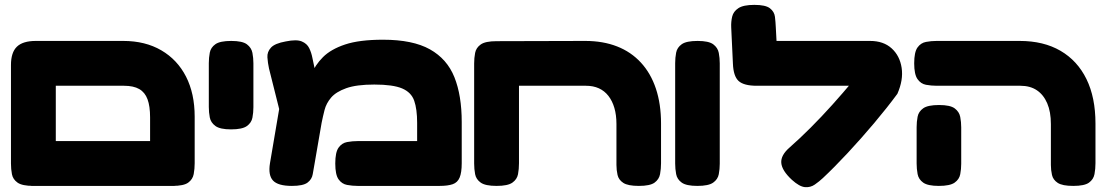

<svg xmlns="http://www.w3.org/2000/svg" viewBox="-20 -754 4541 788"><path d="M117 9Q71 9 52 -4.5Q33 -18 29 -39Q25 -60 25 -83V-487Q25 -539 49.5 -562.5Q74 -586 127 -586H486Q576 -586 642 -547.5Q708 -509 743.5 -439.5Q779 -370 779 -275V-84Q779 -61 775 -39.5Q771 -18 752.5 -4.5Q734 9 688 9Q643 9 624 -3.5Q605 -16 600.5 -36Q596 -56 596 -77V-272Q596 -318 585.5 -346.5Q575 -375 551.5 -388.5Q528 -402 489 -402H209V-84Q209 -60 205 -39Q201 -18 182 -4.5Q163 9 117 9ZM108 9 109 -175H696L697 9Z M928 -223Q883 -223 864 -237Q845 -251 841 -272Q837 -293 837 -315V-495Q837 -517 841 -538Q845 -559 864 -572.5Q883 -586 929 -586Q975 -586 993.5 -572Q1012 -558 1016 -537Q1020 -516 1020 -494V-314Q1020 -292 1016 -271Q1012 -250 993 -236.5Q974 -223 928 -223Z M1875 -253V-84Q1875 -46 1866.5 -25.5Q1858 -5 1838 2Q1818 9 1784 9H1448Q1426 9 1404.5 5Q1383 1 1369.5 -18Q1356 -37 1356 -83Q1356 -129 1369.5 -148Q1383 -167 1404.5 -171Q1426 -175 1449 -175H1692V-250Q1692 -306 1680 -340.5Q1668 -375 1630.5 -391Q1593 -407 1516 -407Q1443 -407 1401 -392Q1359 -377 1339 -353.5Q1319 -330 1312 -302.5Q1305 -275 1300 -250L1271 -82Q1267 -60 1263.5 -39Q1260 -18 1242 -4.5Q1224 9 1178 9Q1121 9 1100.5 -13Q1080 -35 1088 -84L1134 -355L1198 -278Q1216 -318 1228 -361.5Q1240 -405 1256.5 -446Q1273 -487 1305.5 -519.5Q1338 -552 1396.5 -571.5Q1455 -591 1552 -591Q1674 -591 1744.5 -551.5Q1815 -512 1845 -437Q1875 -362 1875 -253ZM1159 -174 1084 -473Q1079 -496 1077.5 -518.5Q1076 -541 1092 -558.5Q1108 -576 1153 -584Q1197 -593 1218.5 -584Q1240 -575 1249 -556.5Q1258 -538 1262 -517L1305 -313Z M2018 9Q1972 9 1953 -4.5Q1934 -18 1930 -39Q1926 -60 1926 -83V-494Q1926 -516 1930 -537Q1934 -558 1953 -571.5Q1972 -585 2018 -585L2382 -586Q2455 -586 2512.5 -563.5Q2570 -541 2610.5 -497Q2651 -453 2672 -390Q2693 -327 2693 -247V-84Q2693 -61 2689 -39.5Q2685 -18 2666.5 -4.5Q2648 9 2602 9Q2557 9 2538 -3.5Q2519 -16 2514.5 -36Q2510 -56 2510 -77V-245Q2510 -282 2501.5 -311Q2493 -340 2477 -360.5Q2461 -381 2438 -391.5Q2415 -402 2385 -402H2110V-84Q2110 -60 2106 -39Q2102 -18 2083 -4.5Q2064 9 2018 9Z M2842 9Q2797 9 2778 -4.5Q2759 -18 2755 -39.5Q2751 -61 2751 -83V-495Q2751 -517 2755 -538Q2759 -559 2778 -572.5Q2797 -586 2843 -586Q2889 -586 2907.5 -572Q2926 -558 2930 -537Q2934 -516 2934 -494V-82Q2934 -60 2930 -39Q2926 -18 2907 -4.5Q2888 9 2842 9Z M3230 -16Q3189 -54 3186.5 -85.5Q3184 -117 3221 -149Q3262 -185 3307 -230Q3352 -275 3396 -324Q3440 -373 3480.5 -421.5Q3521 -470 3553 -512L3663 -369Q3621 -312 3567.5 -248.5Q3514 -185 3459 -126Q3404 -67 3357 -23Q3342 -9 3324 3.5Q3306 16 3283.5 14Q3261 12 3230 -16ZM3663 -369 3544 -402H3086Q3033 -402 3011.5 -421.5Q2990 -441 2988 -493L2981 -642Q2980 -665 2985 -686Q2990 -707 3010.5 -720.5Q3031 -734 3076 -734Q3122 -734 3140 -720Q3158 -706 3160.5 -685Q3163 -664 3164 -642L3167 -586H3551Q3606 -586 3639.5 -555.5Q3673 -525 3680.5 -475.5Q3688 -426 3663 -369Z M4385 9Q4340 9 4321 -3.5Q4302 -16 4297.5 -36Q4293 -56 4293 -77V-245Q4293 -295 4278 -330Q4263 -365 4235.5 -383.5Q4208 -402 4168 -402H3825Q3802 -402 3780.5 -406Q3759 -410 3745.5 -429.5Q3732 -449 3732 -494Q3732 -540 3745.5 -559Q3759 -578 3780.5 -582Q3802 -586 3824 -586H4165Q4263 -586 4332.5 -545.5Q4402 -505 4439 -429.5Q4476 -354 4476 -247V-84Q4476 -61 4472 -39.5Q4468 -18 4449.5 -4.5Q4431 9 4385 9ZM3833 9Q3788 9 3769 -4.5Q3750 -18 3746 -39.5Q3742 -61 3742 -83V-232Q3742 -254 3746 -275Q3750 -296 3769 -309.5Q3788 -323 3834 -323Q3880 -323 3898.5 -309Q3917 -295 3921 -274Q3925 -253 3925 -231V-82Q3925 -60 3921 -39Q3917 -18 3898 -4.5Q3879 9 3833 9Z"/></svg>

Font: Fredoka Expanded
Style: Bold
Weight: 700
Width: 7
Designer: Ben Nathan
Foundry: Milena B. Brandão, Ben Nathan
Version: Version 2.001